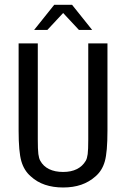

<svg xmlns="http://www.w3.org/2000/svg" viewBox="-20 -790 540 821"><path d="M59.6 -231.4V-604.5H141.6V-194.3Q141.6 -150.4 144 -131.3Q146.5 -112.3 152.3 -102.5Q165 -79.1 189.9 -66.9Q214.8 -54.7 250 -54.7Q284.2 -54.7 308.6 -66.9Q333 -79.1 346.7 -102.5Q352.5 -112.3 355 -131.3Q357.4 -150.4 357.4 -193.4V-604.5H439.5V-231.4Q439.5 -139.6 428.2 -100.1Q417 -60.5 388.7 -36.1Q361.3 -11.7 327.1 0Q293 11.7 250 11.7Q207 11.7 172.4 0Q137.7 -11.7 111.3 -36.1Q83 -60.5 71.3 -100.6Q59.6 -140.6 59.6 -231.4ZM211.9 -769.5H288.1L374 -662.1H317.4L250 -734.4L182.6 -662.1H126Z"/></svg>

Font: BabelStone Coelbren y Beirdd
Style: Regular
Weight: 400
Designer: Andrew West
Foundry: BabelStone
Version: Version 1.00;September 27, 2022